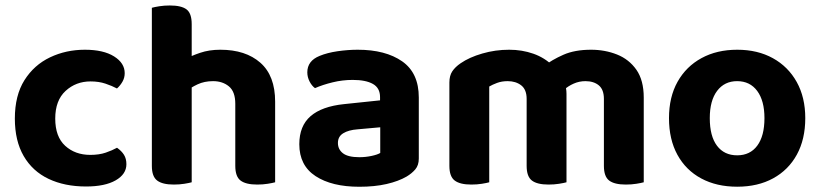

<svg xmlns="http://www.w3.org/2000/svg" viewBox="-20 -680 3054 715"><path d="M317.1 -376.8Q262.8 -376.8 224.3 -341.5Q185.7 -306.1 185.7 -238.4Q185.7 -170.8 222.8 -137Q259.8 -103.2 316.4 -103.2Q349.2 -103.2 373.8 -111.6Q398.4 -120.1 415.8 -129.8Q432.9 -117.7 441.8 -103.4Q450.7 -89 450.7 -68.4Q450.7 -31.3 410.7 -8.4Q370.8 14.5 300.4 14.5Q220.8 14.5 160.9 -13.9Q101.1 -42.3 68.2 -98.9Q35.3 -155.6 35.3 -238.4Q35.3 -324.7 71.1 -381.5Q106.9 -438.2 166.4 -466.5Q225.8 -494.8 296.1 -494.8Q365 -494.8 404.7 -470Q444.4 -445.2 444.4 -407.5Q444.4 -390.2 435.9 -375.5Q427.4 -360.8 415.6 -350.5Q397.4 -360.2 372.8 -368.5Q348.2 -376.8 317.1 -376.8Z M1004.6 -203.6H856.2V-293.3Q856.2 -338.8 832.5 -358.3Q808.9 -377.8 773.4 -377.8Q741.2 -377.8 715.7 -365.9Q690.2 -353.9 671.8 -339L668.2 -458.7Q691.4 -471.9 725.2 -483.3Q759 -494.8 800.4 -494.8Q894.8 -494.8 949.7 -446.3Q1004.6 -397.9 1004.6 -301.4ZM545.5 -264H693.9V-1.2Q684.4 1.5 666.4 4.4Q648.4 7.3 627.3 7.3Q585 7.3 565.3 -7.7Q545.5 -22.6 545.5 -62.2ZM856.2 -263.8 1004.6 -263.5V-1.2Q995 1.5 976.9 4.4Q958.8 7.3 937.9 7.3Q895.4 7.3 875.8 -7.7Q856.2 -22.6 856.2 -62.2ZM693.9 -187H545.5V-651Q555.1 -653.8 573.2 -656.7Q591.3 -659.6 612.4 -659.6Q655.4 -659.6 674.7 -645Q693.9 -630.4 693.9 -590.1Z M1318.2 -94.6Q1341.2 -94.6 1363.4 -99.3Q1385.6 -104 1396 -110.4V-206L1311.6 -198.4Q1277.8 -195.9 1258.1 -183.7Q1238.4 -171.6 1238.4 -147.7Q1238.4 -123.6 1257.3 -109.1Q1276.2 -94.6 1318.2 -94.6ZM1311.9 -494.8Q1415.6 -494.8 1477.6 -451.6Q1539.6 -408.4 1539.6 -316.8V-89.7Q1539.6 -64.6 1526.6 -49.3Q1513.5 -34 1494.2 -22.5Q1464.2 -5 1419.6 5.3Q1375 15.5 1318.2 15.5Q1215.8 15.5 1155.2 -24.1Q1094.6 -63.8 1094.6 -142.9Q1094.6 -211 1136.6 -247.4Q1178.6 -283.8 1261.6 -292.3L1395.3 -306.3V-318.3Q1395.3 -352.4 1368.7 -367.4Q1342.1 -382.4 1293.4 -382.4Q1255.4 -382.4 1218.7 -373.4Q1182 -364.5 1153 -351.8Q1141.2 -360.3 1132.8 -376.6Q1124.4 -393 1124.4 -410.6Q1124.4 -453.3 1170.1 -471.8Q1198.6 -483.6 1237.1 -489.2Q1275.7 -494.8 1311.9 -494.8Z M2089.6 -330.6V-217.2H1941.2V-311.7Q1941.2 -346.3 1921.1 -362.1Q1900.9 -377.8 1870.6 -377.8Q1848.8 -377.8 1831.2 -371.3Q1813.6 -364.7 1801.9 -357.8V-217.2H1653.5V-372.8Q1653.5 -398.1 1664.3 -414.4Q1675.1 -430.6 1695.3 -444.4Q1727.6 -466.7 1776 -480.7Q1824.3 -494.8 1876.2 -494.8Q1924.2 -494.8 1966.2 -480Q2008.2 -465.3 2039.4 -434.5Q2046.9 -427.7 2054.3 -421.2Q2061.8 -414.7 2065.8 -406.7Q2075.8 -390.9 2082.7 -371.1Q2089.6 -351.4 2089.6 -330.6ZM2377.3 -316.5V-217.2H2228.9V-311.7Q2228.9 -346.3 2210 -362.1Q2191.1 -377.8 2160.1 -377.8Q2137.2 -377.8 2116.5 -368.7Q2095.8 -359.5 2081.2 -346.2L2002.8 -432.3Q2035.7 -457.5 2078.1 -476.1Q2120.4 -494.8 2181.3 -494.8Q2233 -494.8 2277.8 -477Q2322.6 -459.2 2350 -420.1Q2377.3 -380.9 2377.3 -316.5ZM1653.5 -262.6H1801.9V-1.2Q1792.4 1.5 1774.4 4.4Q1756.4 7.3 1735.3 7.3Q1693 7.3 1673.3 -7.7Q1653.5 -22.6 1653.5 -62.2ZM1941.2 -262.6H2089.6V-1.2Q2080 1.5 2061.9 4.4Q2043.8 7.3 2023 7.3Q1980.4 7.3 1960.8 -7.7Q1941.2 -22.6 1941.2 -62.2ZM2228.9 -262.6H2377.3V-1.2Q2367.7 1.5 2349.6 4.4Q2331.5 7.3 2310.6 7.3Q2268.1 7.3 2248.5 -7.7Q2228.9 -22.6 2228.9 -62.2Z M2978.8 -240.1Q2978.8 -161.6 2947.5 -104.3Q2916.2 -47.1 2859.2 -15.9Q2802.2 15.3 2725.2 15.3Q2648.5 15.3 2591.3 -15.5Q2534.2 -46.2 2502.7 -103.5Q2471.3 -160.8 2471.3 -240.1Q2471.3 -318.5 2503.2 -375.5Q2535.2 -432.5 2592.4 -463.6Q2649.6 -494.8 2725.4 -494.8Q2801.3 -494.8 2858.2 -463.3Q2915.2 -431.8 2947 -374.6Q2978.8 -317.4 2978.8 -240.1ZM2725 -377.8Q2677.9 -377.8 2650.6 -341.7Q2623.2 -305.6 2623.2 -240.1Q2623.2 -172.8 2650.1 -137.2Q2677 -101.6 2725.2 -101.6Q2773.4 -101.6 2800.1 -137.7Q2826.8 -173.8 2826.8 -240.1Q2826.8 -304.9 2799.8 -341.4Q2772.8 -377.8 2725 -377.8Z"/></svg>

Font: Baloo Bhaijaan 2
Style: Regular
Weight: 400
Designer: Sanskriti Dholi, Noopur Datye and Ek Type
Foundry: Ek Type
Version: Version 1.701